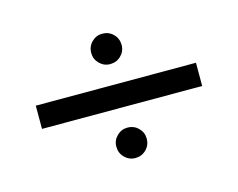

<svg xmlns="http://www.w3.org/2000/svg" viewBox="-62 -552 673 543"><g transform="rotate(-15 274.5 -281.0)"><path d="M230 -418Q230 -437 243 -450Q256 -463 274 -463Q293 -463 306 -450Q319 -437 319 -418Q319 -400 306 -387Q293 -374 274 -374Q256 -374 243 -387Q230 -400 230 -418ZM509 -315H40V-247H509ZM319 -144Q319 -162 306 -175Q293 -188 274 -188Q256 -188 243 -175Q230 -162 230 -144Q230 -125 243 -112Q256 -99 274 -99Q293 -99 306 -112Q319 -125 319 -144Z"/></g></svg>

Font: Sulphur Point
Style: Regular
Weight: 400
Designer: Noponies / Dale Sattler
Foundry: Noponies
Version: Version 1.000; ttfautohint (v1.8)